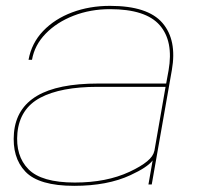

<svg xmlns="http://www.w3.org/2000/svg" viewBox="-20 -614 664 639"><path d="M474 0 488 -80Q470.5 -57 414 -31Q337.5 4.5 227 4.5Q109.5 4.5 64.5 -42.8Q19.5 -90 26.5 -172Q34 -254 103.2 -295Q172.5 -336 307 -336H533L541 -379.5Q558 -477 511.5 -530.2Q465 -583.5 346 -583.5Q281 -583.5 225 -561.8Q169 -540 132 -502Q95 -464 86.5 -415H75Q85 -470.5 123.5 -510.8Q162 -551 220 -572.8Q278 -594.5 346 -594.5Q471.5 -594.5 520.5 -537.8Q569.5 -481 552 -381L485 0ZM493.5 -110 531 -325H305Q182.5 -325 114.2 -288.8Q46 -252.5 38 -172Q31 -95.5 74.5 -51Q118 -6.5 229 -6.5Q334.5 -6.5 411 -42.2Q487.5 -78 493 -110.5Z"/></svg>

Font: Anybody ExtraExpanded Thin
Style: Italic
Weight: 100
Width: 8
Italic angle: -10°
Designer: Tyler Finck
Foundry: Etcetera Type Company
Version: Version 1.010; ttfautohint (v1.8.3) -l 8 -r 50 -G 200 -x 14 